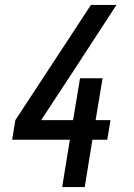

<svg xmlns="http://www.w3.org/2000/svg" viewBox="-20 -755 540 775"><path d="M231 0 262 -191H29L42 -270L347 -735H450L284 -480L146 -270H275L303 -439H394L366 -270H426L413 -191H353L322 0Z"/></svg>

Font: Iosevka Curly Medium
Style: Italic
Weight: 500
Italic angle: -9°
Monospace: yes
Designer: Belleve Invis
Foundry: Belleve Invis
Version: Version 22.1.2; ttfautohint (v1.8.4)